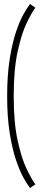

<svg xmlns="http://www.w3.org/2000/svg" viewBox="-20 -768 226 966"><path d="M131 178Q118 161.5 98.5 126.8Q79 92 60.2 36.2Q41.5 -19.5 28.8 -98.8Q16 -178 16 -284.5Q16 -391 28.8 -470.8Q41.5 -550.5 60.2 -606.5Q79 -662.5 98.5 -697Q118 -731.5 131 -748L158 -729Q141 -707.5 115 -654.2Q89 -601 69 -510Q49 -419 49 -284.5Q49 -150.5 69 -59.8Q89 31 115 84.2Q141 137.5 158 159.5Z"/></svg>

Font: Anybody ExtraLight
Style: Regular
Weight: 200
Designer: Tyler Finck
Foundry: Etcetera Type Company
Version: Version 1.010; ttfautohint (v1.8.3) -l 8 -r 50 -G 200 -x 14 